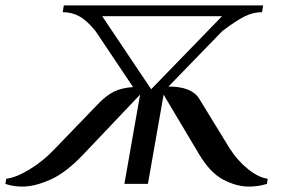

<svg xmlns="http://www.w3.org/2000/svg" viewBox="-77 -680 1045 710"><path d="M-57 0 -54 -19Q-18 -23 33 -54Q84 -85 126 -130L290 -300Q319 -329 346 -342Q373 -355 415 -358L277 -564Q246 -603 217.5 -619Q189 -635 155 -635L159 -660H896L892 -635Q859 -635 827 -619Q795 -603 745 -565L546 -360Q631 -360 659 -316L773 -130Q802 -85 841 -54Q880 -23 913 -19L910 0Q878 10 843 10Q798 10 749 -15.5Q700 -41 659 -110L528 -330L470 0H383L441 -330L232 -110Q167 -41 109 -15.5Q51 10 6 10Q-29 10 -57 0ZM482 -350 744 -620H301Z"/></svg>

Font: Philosopher
Style: Italic
Weight: 400
Italic angle: -10°
Designer: Jovanny Lemonad
Foundry: Jovanny Lemonad
Version: Version 2.000